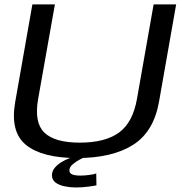

<svg xmlns="http://www.w3.org/2000/svg" viewBox="-20 -694 822 848"><path d="M320.5 4Q166.5 4 95 -53.8Q23.5 -111.5 47.5 -245.5L123 -674.5H222.5L148.5 -257.5Q130 -153 175.8 -108.5Q221.5 -64 332.5 -64Q444 -64 505.2 -108.2Q566.5 -152.5 585 -257.5L658.5 -674.5H758L682.5 -245.5Q659 -111.5 567 -53.8Q475 4 320.5 4ZM315.5 134Q291 134 266.8 129.2Q242.5 124.5 226 112.8Q209.5 101 209.5 80Q209.5 62 221.5 47.5Q233.5 33 250.2 22.8Q267 12.5 281.8 6.8Q296.5 1 301.5 0H354Q350 1.5 333.5 10Q317 18.5 301.8 31.2Q286.5 44 286.5 58.5Q286.5 71.5 299.5 76.5Q312.5 81.5 334.5 81.5Q353 81.5 374 78.8Q395 76 405 72L406 124.5Q398.5 126.5 371.2 130.2Q344 134 315.5 134Z"/></svg>

Font: Anybody ExtraExpanded Regular
Style: Italic
Weight: 400
Width: 8
Italic angle: -10°
Designer: Tyler Finck
Foundry: Etcetera Type Company
Version: Version 1.010; ttfautohint (v1.8.3) -l 8 -r 50 -G 200 -x 14 